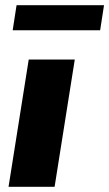

<svg xmlns="http://www.w3.org/2000/svg" viewBox="-20 -722 422 742"><path d="M13 0 91 -492H269L191 0ZM29 -605 44 -702H382L367 -605Z"/></svg>

Font: Nunito Sans Black
Style: Italic
Weight: 900
Italic angle: -9°
Designer: Vernon Adams
Foundry: Vernon Adams
Version: Version 3.006; ttfautohint (v1.8.3)